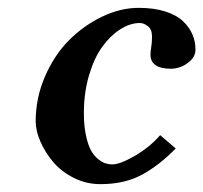

<svg xmlns="http://www.w3.org/2000/svg" viewBox="-20 -464 523 494"><path d="M237.8 9.8Q202.1 9.8 169.9 -6.3Q137.7 -22.5 116.9 -47.1Q96.2 -71.8 84 -99.6Q71.8 -127.4 71.8 -151.9Q71.8 -211.9 95.7 -267.1Q119.6 -322.3 157.5 -360.4Q195.3 -398.4 242.7 -421.1Q290 -443.8 336.9 -443.8Q376.5 -443.8 405.8 -434.3Q435.1 -424.8 451.4 -408.9Q467.8 -393.1 475.3 -375Q482.9 -356.9 482.9 -336.9Q482.9 -319.8 470 -307.9Q457 -295.9 443.8 -291.5Q430.7 -287.1 420.9 -287.1Q367.2 -287.1 367.2 -323.2Q367.2 -331.5 369.1 -342.8Q371.1 -354 371.1 -370.1Q371.1 -388.7 360.4 -396.7Q349.6 -404.8 339.8 -404.8Q314.9 -404.8 289.6 -388.7Q264.2 -372.6 243.2 -343.8Q222.2 -314.9 209 -270Q195.8 -225.1 195.8 -172.9Q195.8 -140.1 201.2 -115.5Q206.5 -90.8 214.1 -77.1Q221.7 -63.5 232.2 -54.9Q242.7 -46.4 251.5 -43.7Q260.3 -41 269 -41Q288.6 -41 326.4 -62.7Q364.3 -84.5 392.1 -116.2L432.1 -82Q389.2 -38.1 344.7 -14.2Q300.3 9.8 237.8 9.8Z"/></svg>

Font: Linux Libertine G
Style: Semibold Italic
Weight: 600
Italic angle: -11.5°
Designer: Philipp H. Poll
Foundry: Philipp H. Poll
Version: Version 5.1.1